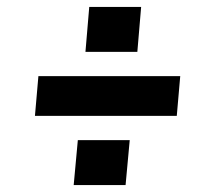

<svg xmlns="http://www.w3.org/2000/svg" viewBox="-20 -580 590 555"><path d="M81 -245 91 -360H501L491 -245ZM193 -45 205 -175H355L343 -45ZM227 -430 238 -560H388L377 -430Z"/></svg>

Font: Share
Style: Bold Italic
Weight: 700
Designer: Ralph du Carrois
Version: Version 1.002